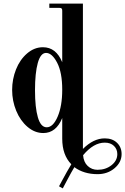

<svg xmlns="http://www.w3.org/2000/svg" viewBox="-20 -732 700 1074"><path d="M241.2 -20Q276.9 -20 302.5 -79.6Q328.1 -139.2 328.1 -230Q328.1 -326.7 299.6 -381.3Q271 -436 237.8 -436Q207 -436 191.4 -379.9Q175.8 -323.7 175.8 -227.1Q175.8 -130.9 191.9 -75.4Q208 -20 241.2 -20ZM443.8 -711.9V101.1Q502.9 42 565.9 42Q608.9 42 634.5 66.7Q660.2 91.3 660.2 129.9Q660.2 175.8 620.8 209Q581.5 242.2 525.9 242.2Q448.7 242.2 396 203.1Q379.9 229.5 356.2 274.4Q332.5 319.3 331.1 321.8L310.1 310.1Q315.4 300.3 328.4 276.1Q341.3 252 354 229.5Q366.7 207 378.9 187Q328.1 134.8 328.1 43.9V-71.8Q293.9 12.2 222.2 12.2Q174.3 12.2 133.8 -22.5Q93.3 -57.1 70.6 -112.5Q47.9 -168 47.9 -229Q47.9 -289.1 69.6 -343.8Q91.3 -398.4 131.6 -433.1Q171.9 -467.8 220.2 -467.8Q293.9 -467.8 328.1 -383.8V-671.9Q328.1 -681.2 324.7 -684.6Q321.3 -688 312 -688H255.9V-711.9ZM525.9 217.8Q571.3 217.8 603.8 192.1Q636.2 166.5 636.2 129.9Q636.2 102.5 617.4 84.2Q598.6 65.9 565.9 65.9Q503.4 65.9 444.8 136.2Q447.8 174.8 470.5 196.3Q493.2 217.8 525.9 217.8Z"/></svg>

Font: Flanker Steampunk
Style: Bold
Weight: 700
Designer: Alexey Kryukov, Leonardo Di Lena
Foundry: Alexey Kryukov, Leonardo Di Lena
Version: 1.210